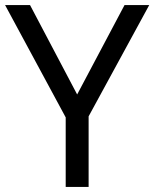

<svg xmlns="http://www.w3.org/2000/svg" viewBox="-20 -734 606 754"><path d="M283 -363 469 -714H566L328 -277V0H238V-273L0 -714H98Z"/></svg>

Font: Noto Sans Warang Citi
Style: Regular
Weight: 400
Designer: Mangu Purty
Foundry: Mangu Purty
Version: Version 3.002; ttfautohint (v1.8.4.7-5d5b)